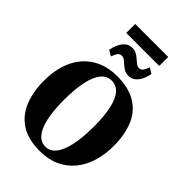

<svg xmlns="http://www.w3.org/2000/svg" viewBox="-317 -1229 1363 1363"><g transform="rotate(45 365.0 -547.0)"><path d="M360.5 12Q242 12.5 168 -35.2Q94 -83 60 -168.5Q26 -254 26 -366Q26 -451.5 48.5 -522.5Q71 -593.5 115.2 -645.2Q159.5 -697 223.8 -725.2Q288 -753.5 372.5 -753.5Q490 -753 563.5 -707Q637 -661 670.8 -578Q704.5 -495 704.5 -384.5Q704.5 -298.5 682 -226.2Q659.5 -154 615.8 -100.8Q572 -47.5 507.8 -18Q443.5 11.5 360.5 12ZM365 -38Q409.5 -38 441.5 -77.2Q473.5 -116.5 490.5 -193.8Q507.5 -271 507.5 -384Q507.5 -491 491.2 -562Q475 -633 443.8 -668.2Q412.5 -703.5 366 -703.5Q320.5 -703.5 288.8 -666.5Q257 -629.5 240 -554.5Q223 -479.5 223 -366Q223 -260 239 -186.8Q255 -113.5 286.8 -75.8Q318.5 -38 365 -38ZM425.5 -810.5Q400.5 -810.5 382.5 -820.8Q364.5 -831 350 -844.5Q335.5 -858 321.8 -868.5Q308 -879 292 -879Q272 -879 261 -863.8Q250 -848.5 240.5 -820.5L198.5 -845.5Q209 -902.5 236.5 -937Q264 -971.5 305 -971.5Q330.5 -971.5 348.8 -961Q367 -950.5 381.8 -937.2Q396.5 -924 410.2 -913.5Q424 -903 439 -902.5Q459 -902.5 469.8 -917.8Q480.5 -933 490 -961L532 -936Q522 -879.5 494.5 -845Q467 -810.5 425.5 -810.5ZM531 -1105.5V-1015.5H199.5V-1105.5Z"/></g></svg>

Font: Merriweather 72pt Black
Style: Regular
Weight: 900
Version: Version 2.100